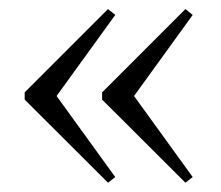

<svg xmlns="http://www.w3.org/2000/svg" viewBox="-20 -429 487 424"><path d="M234.5 -38 218.5 -25.5 34.5 -209V-225L218.5 -409L234.5 -396L105 -217ZM405.5 -38 389.5 -25.5 205.5 -209V-225L389.5 -409L405.5 -396L276 -217Z"/></svg>

Font: Newsreader Text Light
Style: Regular
Weight: 300
Designer: Hugues Gentile
Foundry: Production Type
Version: Version 1.001